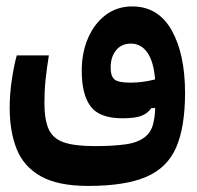

<svg xmlns="http://www.w3.org/2000/svg" viewBox="-20 -369 626 610"><path d="M260.3 221.7Q163.1 221.7 108.6 190.4Q54.2 159.2 32.5 103.3Q10.7 47.4 10.7 -26.9Q10.7 -68.4 17.3 -113.8Q23.9 -159.2 33.2 -192.9H135.3Q128.4 -151.4 124.8 -116Q121.1 -80.6 121.1 -43Q121.1 10.7 134.5 41Q147.9 71.3 182.9 83.3Q217.8 95.2 281.7 95.2Q338.9 95.2 380.1 89.4Q421.4 83.5 443.8 63.5Q460.4 48.8 466.3 25.9Q472.2 2.9 473.1 -25.9L460.4 -25.4Q449.7 -8.8 429.2 -1Q408.7 6.8 369.1 6.8Q296.4 6.8 268.1 -30.8Q239.7 -68.4 239.7 -144Q239.7 -201.7 259.8 -248Q279.8 -294.4 315.9 -321.5Q352.1 -348.6 399.9 -348.6Q482.4 -348.6 525.1 -273.2Q567.9 -197.8 567.9 -73.7Q567.9 34.2 539.8 99.1Q511.7 164.1 444.6 192.9Q377.4 221.7 260.3 221.7ZM472.7 -116.7Q468.3 -173.3 448.2 -201.9Q428.2 -230.5 396 -230.5Q365.7 -230.5 348.6 -209Q331.5 -187.5 331.5 -154.8Q331.5 -126.5 344 -116.5Q356.4 -106.4 394 -106.4Q433.6 -106.4 472.7 -116.7Z"/></svg>

Font: CaskaydiaCove NFP SemiBold
Style: Regular
Weight: 600
Designer: Aaron Bell
Foundry: Saja Typeworks
Version: Version 2111.001; VTT 6.35;Nerd Fonts 3.1.1